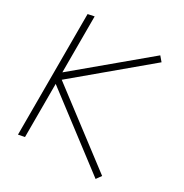

<svg xmlns="http://www.w3.org/2000/svg" viewBox="-159 -803 884 924"><g transform="rotate(30 283.5 -340.5)"><path d="M518.1 -32.2 118.2 -335.9 492.2 -648.9 470.2 -674.8 103 -368.2V-679.2L67.9 -671.9V-2L103 -8.8V-304.2L498 -3.9Z"/></g></svg>

Font: Comic Neue Angular Light
Style: Regular
Weight: 300
Designer: Craig Rozynski
Foundry: Craig Rozynski
Version: Version 2.003